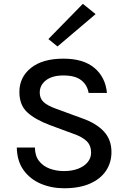

<svg xmlns="http://www.w3.org/2000/svg" viewBox="-20 -967 668 1000"><path d="M67.5 0ZM314 13.5Q248 13.5 192.2 -10.2Q136.5 -34 102.8 -80.8Q69 -127.5 67.5 -198.5H162Q162 -156.5 182.8 -129.2Q203.5 -102 238 -89Q272.5 -76 313 -76Q355.5 -76 387.5 -88.5Q419.5 -101 437 -122.8Q454.5 -144.5 454.5 -172Q454.5 -209 431.5 -231.8Q408.5 -254.5 361.5 -270.5L241 -315Q162.5 -344.5 121.8 -382.2Q81 -420 81 -488Q81 -565 141.2 -613.2Q201.5 -661.5 310.5 -661.5Q414 -661.5 471.5 -613.5Q529 -565.5 537 -483H441.5Q434.5 -525 402.8 -549.5Q371 -574 310.5 -574Q252 -574 219.5 -548.8Q187 -523.5 187 -485Q187 -453.5 207.8 -434.8Q228.5 -416 272.5 -400.5L410 -350Q481 -325 520.8 -282.5Q560.5 -240 560.5 -175Q560.5 -120 532 -77.5Q503.5 -35 448.8 -10.8Q394 13.5 314 13.5ZM279.5 -725 232 -763.5 411.5 -947 478 -893.5Z"/></svg>

Font: Betinya Sans Medium
Style: Regular
Weight: 500
Designer: Jonathan Pinhorn
Version: Version 2.001;December 9, 2019;FontCreator 12.0.0.2547 64-bi